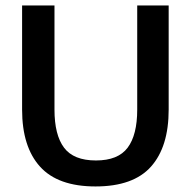

<svg xmlns="http://www.w3.org/2000/svg" viewBox="-20 -670 698 702"><path d="M329.2 11.7Q191.7 11.7 126.3 -60.8Q60.8 -133.3 60.8 -269.2V-650H179.2V-269.2Q179.2 -176.7 214.2 -130Q249.2 -83.3 330.8 -83.3Q411.7 -83.3 446.7 -130Q481.7 -176.7 481.7 -269.2V-650H596.7V-269.2Q596.7 -133.3 532.1 -60.8Q467.5 11.7 329.2 11.7Z"/></svg>

Font: Familjen Grotesk GF Medium
Style: Regular
Weight: 500
Designer: Anders Wikstroem, Jonas Baeckman, Matilda Gysing, Kristian Moeller
Foundry: Familjen STHLM AB
Version: Version 2.000; Beta; Release 4; Build 6